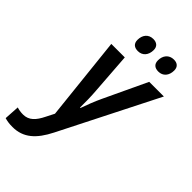

<svg xmlns="http://www.w3.org/2000/svg" viewBox="-370 -836 1167 1167"><g transform="rotate(45 213.5 -252.0)"><path d="M376 -625C415 -625 440 -654 440 -698C440 -729 421 -744 392 -744C350 -744 326 -713 326 -672C326 -639 346 -625 376 -625ZM200 -625C239 -625 264 -654 264 -698C264 -729 244 -744 215 -744C173 -744 150 -713 150 -672C150 -639 170 -625 200 -625ZM-13 240C80 240 139 186 190 85L507 -542H381L251 -266C231 -224 210 -169 198 -134H194C195 -173 194 -233 190 -279L171 -542H55L113 0L86 53C59 108 29 141 -21 141C-41 141 -58 138 -74 133L-80 231C-63 236 -44 240 -13 240Z"/></g></svg>

Font: Noto Sans SemiCondensed SemiBold
Style: Italic
Weight: 600
Width: 4
Italic angle: -12°
Designer: Monotype Design Team
Foundry: Monotype Imaging Inc.
Version: Version 2.013